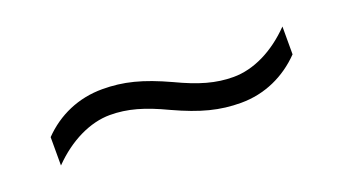

<svg xmlns="http://www.w3.org/2000/svg" viewBox="-27 -528 626 350"><g transform="rotate(-20 286.0 -353.0)"><path d="M275 -330C325 -307 360 -298 401 -298C447 -298 488 -317 519 -349V-403C484 -367 443 -347 404 -347C370 -347 339 -356 297 -376C247 -399 212 -408 171 -408C125 -408 84 -390 53 -358V-303C88 -339 130 -359 168 -359C202 -359 233 -350 275 -330Z"/></g></svg>

Font: Noto Sans Sinhala UI Light
Style: Regular
Weight: 300
Designer: Jelle Bosma - Monotype Design Team
Foundry: Monotype Imaging Inc.
Version: Version 2.006